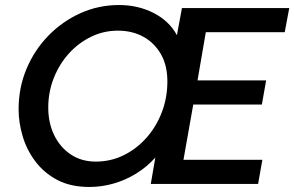

<svg xmlns="http://www.w3.org/2000/svg" viewBox="-20 -732 1171 764"><path d="M336 12Q261 12 208 -16Q155 -44 120.5 -90Q86 -136 70 -190.5Q54 -245 54 -297Q54 -383 85.5 -458Q117 -533 172.5 -590Q228 -647 300 -679.5Q372 -712 454 -712Q529 -712 591 -680.5Q653 -649 684 -592L704 -700H1131L1113 -604H799L766 -412H1039L1022 -316H749L710 -96H1024L1007 0H580L598 -105Q565 -68 522 -41.5Q479 -15 431.5 -1.5Q384 12 336 12ZM361 -89Q421 -89 472.5 -114.5Q524 -140 563 -184Q602 -228 624 -285.5Q646 -343 646 -408Q646 -472 620 -517Q594 -562 550 -586Q506 -610 449 -610Q392 -610 342 -585.5Q292 -561 254 -519Q216 -477 194 -421.5Q172 -366 172 -304Q172 -243 195.5 -194.5Q219 -146 261.5 -117.5Q304 -89 361 -89Z"/></svg>

Font: Rethink Sans SemiBold
Style: Italic
Weight: 600
Italic angle: -10°
Designer: The Rethink Sans project authors (Hans Thiessen). DM Sans designed by Colophon Foundry.
Foundry: Rethink Communications LLC
Version: Version 1.001